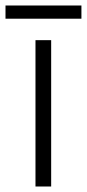

<svg xmlns="http://www.w3.org/2000/svg" viewBox="-41 -678 316 698"><path d="M145 0H88V-532H145ZM255 -658V-610H-21V-658Z"/></svg>

Font: Noto Sans Lao Looped Light
Style: Regular
Weight: 300
Designer: Mark Frömberg, Ben Mitchell
Foundry: The Fontpad Ltd
Version: Version 1.002; ttfautohint (v1.8.4.7-5d5b)